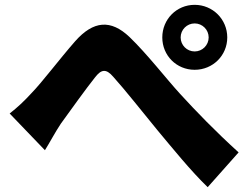

<svg xmlns="http://www.w3.org/2000/svg" viewBox="-20 -764 1040 795"><path d="M20 -294 166 -142C185 -172 208 -216 232 -252C271 -306 337 -398 373 -443C399 -477 419 -481 449 -446C497 -393 571 -299 631 -226C692 -153 771 -55 840 11L968 -133C870 -222 792 -303 726 -375C670 -436 589 -541 516 -611C439 -684 367 -679 291 -593C227 -520 154 -423 111 -379C79 -344 53 -320 20 -294ZM728 -609C728 -641 754 -667 786 -667C818 -667 844 -641 844 -609C844 -577 818 -551 786 -551C754 -551 728 -577 728 -609ZM652 -609C652 -534 711 -475 786 -475C861 -475 921 -534 921 -609C921 -684 861 -744 786 -744C711 -744 652 -684 652 -609Z"/></svg>

Font: Noto Sans TC Black
Style: Regular
Weight: 900
Designer: Ryoko NISHIZUKA 西塚涼子 (kana, bopomofo & ideographs); Paul D. Hunt (Latin, Greek & Cyrillic); Sandoll Communications 산돌커뮤니
Foundry: Adobe
Version: Version 2.004;hotconv 1.0.118;makeotfexe 2.5.65603